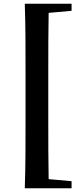

<svg xmlns="http://www.w3.org/2000/svg" viewBox="-20 -830 427 1030"><path d="M178 180H364V142L241 131C239 28 239 -76 239 -179V-451C239 -555 239 -659 241 -761L364 -772V-810H113C117 -691 117 -570 117 -451V-179C117 -58 117 63 113 180Z"/></svg>

Font: Noto Serif SC Black
Style: Regular
Weight: 900
Designer: Ryoko NISHIZUKA 西塚涼子 (kana & ideographs); Frank Grießhammer (Latin, Greek & Cyrillic); Wenlong ZHANG 张文龙 (bopomofo); San
Foundry: Adobe
Version: Version 2.001;hotconv 1.1.0;makeotfexe 2.6.0